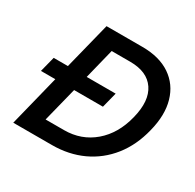

<svg xmlns="http://www.w3.org/2000/svg" viewBox="-148 -835 1009 995"><g transform="rotate(30 356.0 -337.5)"><path d="M48.3 0 124.2 -304.2H38.3L61.7 -395.8H146.7L216.7 -675H430.8Q533.3 -675 599.2 -630.4Q665 -585.8 687.9 -506.2Q710.8 -426.7 684.2 -322.5Q659.2 -220.8 602.1 -148.8Q545 -76.7 462.5 -38.3Q380 0 279.2 0ZM185 -98.3H295Q398.3 -98.3 472.9 -162.1Q547.5 -225.8 575 -337.5Q603.3 -449.2 560.4 -512.9Q517.5 -576.7 415 -576.7H304.2L259.2 -395.8H432.5L409.2 -304.2H236.7Z"/></g></svg>

Font: Funnel Sans Medium
Style: Italic
Weight: 500
Italic angle: -14.036°
Version: Version 1.000; Beta; Release 5; Build 24; ttfautohint (v1.8.